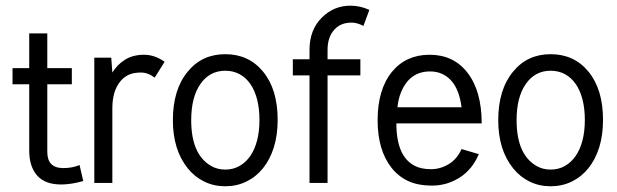

<svg xmlns="http://www.w3.org/2000/svg" viewBox="-20 -648 2185 680"><path d="M204.1 -52.7Q236.3 -52.7 261.7 -63.5L274.9 -6.8Q231.4 5.4 196.8 5.4Q139.2 5.4 111.3 -26.6Q83.5 -58.6 83.5 -114.7V-349.6H24.4V-406.7H83.5V-529.8H147.5V-406.7H234.4V-349.6H147.5V-109.9Q147.5 -52.7 204.1 -52.7Z M563 -429.2 527.8 -373Q504.4 -391.1 479 -391.1Q453.6 -391.1 436.3 -383.3Q418.9 -375.5 405.8 -359.4Q377.9 -325.2 377.9 -264.2V0H314V-443.8H374L377.9 -391.1Q395 -418.9 422.4 -436.3Q449.7 -453.6 488.5 -454.1Q527.3 -454.6 563 -429.2Z M963.4 -223.6Q963.4 -168.9 949.7 -125.7Q936 -82.5 911.4 -52Q886.7 -21.5 852.5 -4.9Q818.4 11.7 777.8 11.7Q737.3 11.7 703.4 -4.9Q669.4 -21.5 645 -51.8Q592.3 -117.2 592.3 -222.2Q592.3 -331.1 645 -394.5Q695.3 -456.1 777.8 -456.1Q860.8 -456.1 911.6 -394.5Q963.4 -331.5 963.4 -223.6ZM689.9 -350.6Q657.2 -304.2 657.2 -222.2Q657.2 -100.6 728 -60.1Q750 -47.4 777.8 -47.4Q805.7 -47.4 828.1 -60.1Q850.6 -72.8 866.5 -95.7Q882.3 -118.7 890.6 -150.9Q898.9 -183.1 898.9 -223.1Q898.9 -263.2 890.6 -295.7Q882.3 -328.1 866.5 -350.8Q850.6 -373.5 828.1 -385.5Q805.7 -397.5 777.8 -397.5Q750 -397.5 727.8 -385.5Q705.6 -373.5 689.9 -350.6Z M1288.1 -612.8 1267.1 -556.2Q1245.1 -567.9 1225.3 -567.9Q1205.6 -567.9 1190.7 -561.8Q1175.8 -555.7 1164.6 -543.5Q1140.1 -517.1 1140.1 -471.2V-438H1256.3V-380.9H1140.1V0H1076.2V-380.9H1017.1V-438H1076.2V-471.2Q1076.2 -543 1120.6 -586.4Q1162.6 -627.9 1221.2 -627.9Q1255.9 -627.9 1288.1 -612.8Z M1686 -210.9H1383.8Q1383.8 -92.8 1450.2 -60.1Q1472.7 -48.8 1506.3 -48.8Q1540 -48.8 1569.6 -66.9Q1599.1 -85 1614.7 -120.1L1675.8 -102.1Q1652.3 -46.9 1607.4 -18.8Q1562.5 9.3 1511 9.3Q1459.5 9.3 1425 -7.1Q1390.6 -23.4 1366.7 -53.7Q1317.4 -116.2 1317.4 -222.2Q1317.4 -331.1 1368.2 -393.6Q1418 -454.1 1501.5 -454.1Q1585.9 -454.1 1634.8 -391.6Q1686 -326.7 1686 -210.9ZM1614.7 -268.1Q1606.4 -332 1577.1 -363.5Q1547.9 -395 1502.9 -395Q1430.7 -395 1400.4 -321.3Q1390.6 -297.9 1387.7 -268.1Z M2115.7 -223.6Q2115.7 -168.9 2102.1 -125.7Q2088.4 -82.5 2063.7 -52Q2039.1 -21.5 2004.9 -4.9Q1970.7 11.7 1930.2 11.7Q1889.6 11.7 1855.7 -4.9Q1821.8 -21.5 1797.4 -51.8Q1744.6 -117.2 1744.6 -222.2Q1744.6 -331.1 1797.4 -394.5Q1847.7 -456.1 1930.2 -456.1Q2013.2 -456.1 2064 -394.5Q2115.7 -331.5 2115.7 -223.6ZM1842.3 -350.6Q1809.6 -304.2 1809.6 -222.2Q1809.6 -100.6 1880.4 -60.1Q1902.3 -47.4 1930.2 -47.4Q1958 -47.4 1980.5 -60.1Q2002.9 -72.8 2018.8 -95.7Q2034.7 -118.7 2043 -150.9Q2051.3 -183.1 2051.3 -223.1Q2051.3 -263.2 2043 -295.7Q2034.7 -328.1 2018.8 -350.8Q2002.9 -373.5 1980.5 -385.5Q1958 -397.5 1930.2 -397.5Q1902.3 -397.5 1880.1 -385.5Q1857.9 -373.5 1842.3 -350.6Z"/></svg>

Font: Meera
Style: Regular
Weight: 400
Designer: Hussain KH and Suresh P for Swathanthra Malayalam Computing (SMC)
Version: 7.0.0+20160512